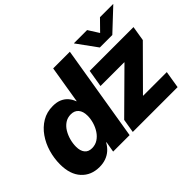

<svg xmlns="http://www.w3.org/2000/svg" viewBox="-134 -1060 1380 1380"><g transform="rotate(-45 555.5 -370.0)"><path d="M213.9 9.8Q128.4 9.8 76.9 -46.6Q25.4 -103 25.4 -204.6Q25.4 -266.1 42.7 -325.4Q60.1 -384.8 93.8 -432.9Q127.4 -481 175.5 -509.8Q223.6 -538.6 285.6 -538.6Q326.2 -538.6 354.5 -525.9Q382.8 -513.2 401.4 -491.2Q419.9 -469.2 429.2 -442.4H431.6L478.5 -727.5H647.9L527.8 0H360.4L374.5 -81.5H371.1Q354.5 -51.8 331.3 -31.5Q308.1 -11.2 278.6 -0.7Q249 9.8 213.9 9.8ZM270.5 -124Q304.2 -124 330.6 -141.1Q356.9 -158.2 375.2 -186Q393.6 -213.9 403.3 -247.1Q413.1 -280.3 413.1 -312.5Q413.1 -356 392.6 -380.4Q372.1 -404.8 334.5 -404.8Q300.8 -404.8 274.9 -387.5Q249 -370.1 231.7 -341.6Q214.4 -313 205.3 -279.5Q196.3 -246.1 196.3 -213.4Q196.3 -171.4 215.1 -147.7Q233.9 -124 270.5 -124ZM560.1 0 577.6 -105 870.6 -395 871.1 -397.5H629.4L651.4 -529.3H1096.7L1078.1 -416L797.4 -133.8L796.9 -131.3H1037.1L1015.6 0ZM845.7 -750 897 -668.9 976.6 -750H1110.4L1109.9 -748L948.7 -596.7H821.8L711.9 -748L712.4 -750Z"/></g></svg>

Font: Inter 24pt ExtraBold
Style: Italic
Weight: 800
Italic angle: -9.3988°
Designer: Rasmus Andersson
Foundry: rsms
Version: Version 4.001;git-66647c0bb